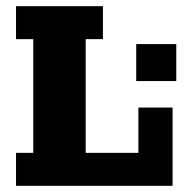

<svg xmlns="http://www.w3.org/2000/svg" viewBox="-20 -603 602 623"><path d="M32 0V-107H88V-476H32V-583H314V-476H258V-107H429V-254H540V0ZM422 -340V-460H552V-340Z"/></svg>

Font: Rokkitt ExtraBold
Style: Regular
Weight: 800
Version: Version 3.103